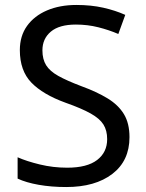

<svg xmlns="http://www.w3.org/2000/svg" viewBox="-20 -744 589 774"><path d="M502 -191Q502 -96 433 -43Q364 10 247 10Q187 10 136 1Q85 -8 51 -24V-110Q87 -94 140.5 -81Q194 -68 251 -68Q331 -68 371.5 -99Q412 -130 412 -183Q412 -218 397 -242Q382 -266 345.5 -286.5Q309 -307 244 -330Q153 -363 106.5 -411Q60 -459 60 -542Q60 -599 89 -639.5Q118 -680 169.5 -702Q221 -724 288 -724Q347 -724 396 -713Q445 -702 485 -684L457 -607Q420 -623 376.5 -634Q333 -645 286 -645Q219 -645 185 -616.5Q151 -588 151 -541Q151 -505 166 -481Q181 -457 215 -438Q249 -419 307 -397Q370 -374 413.5 -347.5Q457 -321 479.5 -284Q502 -247 502 -191Z"/></svg>

Font: RS Noto Sans
Style: Regular
Weight: 400
Designer: Monotype Design Team
Foundry: Monotype Imaging Inc.
Version: Version 3.10